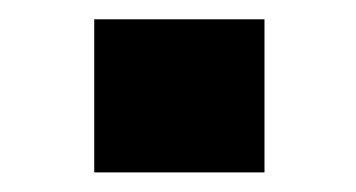

<svg xmlns="http://www.w3.org/2000/svg" viewBox="-20 -508 363 196"><path d="M76.2 -332V-488.3H250V-332Z"/></svg>

Font: Gothic A1 Black
Style: Regular
Weight: 900
Version: Version 2.50